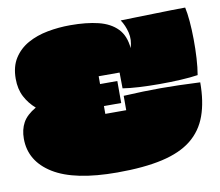

<svg xmlns="http://www.w3.org/2000/svg" viewBox="-88 -900 1190 1040"><g transform="rotate(-10 507.5 -380.0)"><path d="M476 35Q241 35 124.5 -37Q8 -109 8 -233Q8 -283 28.5 -320.5Q49 -358 101 -388Q65 -419 43 -461Q21 -503 21 -560Q21 -627 50 -672.5Q79 -718 127.5 -745Q176 -772 237 -783.5Q298 -795 362 -795Q451 -795 516 -779Q581 -763 619 -724Q657 -685 663 -616Q677 -660 667 -701Q657 -742 636 -773Q665 -774 712.5 -775Q760 -776 813 -777.5Q866 -779 914 -780Q962 -781 992 -781Q999 -750 1003 -703.5Q1007 -657 1007.5 -604Q1008 -551 1005 -500Q1002 -449 995 -409Q956 -403 900.5 -400Q845 -397 785 -397Q725 -397 671.5 -400Q618 -403 582 -409L581 -496H466V-453H561V-332H466V-289H581V-368Q639 -371 688.5 -372.5Q738 -374 786 -374Q834 -374 886 -372.5Q938 -371 1002 -368Q1002 -262 974.5 -185.5Q947 -109 886 -60Q825 -11 724 12Q623 35 476 35Z"/></g></svg>

Font: Oi
Style: Regular
Weight: 400
Designer: Kostas Bartsokas, Mohamad Dakak
Foundry: Foundry5
Version: Version 4.000